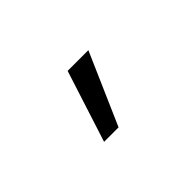

<svg xmlns="http://www.w3.org/2000/svg" viewBox="-34 -913 682 682"><g transform="rotate(-45 307.5 -572.0)"><path d="M212.3 -436.9 299 -706.7H403.1L285.1 -436.9Z"/></g></svg>

Font: Fira Code Retina
Style: Regular
Weight: 450
Monospace: yes
Designer: Carrois Corporate, Edenspiekermann AG, Nikita Prokopov
Foundry: Carrois Corporate, Edenspiekermann AG, Nikita Prokopov
Version: Version 6.002